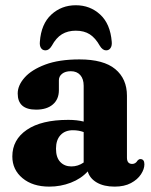

<svg xmlns="http://www.w3.org/2000/svg" viewBox="-20 -700 576 732"><path d="M27 -103.5Q27 -167.5 82.5 -205.2Q138 -243 240.5 -243Q273.5 -243 299 -236.5V-373Q299 -399 286 -413.8Q273 -428.5 250 -428.5Q229 -428.5 216.8 -418.8Q204.5 -409 204.5 -394V-356Q204.5 -321.5 181.5 -301.8Q158.5 -282 117.5 -282Q47.5 -282 47.5 -343.5Q47.5 -374.5 73.8 -404.2Q100 -434 152.5 -453.8Q205 -473.5 283 -473.5Q375 -473.5 419.5 -436.5Q464 -399.5 464 -335V-99Q464 -75 484 -75Q497 -75 504.5 -88Q509.5 -93.5 515 -93.5Q530.5 -93.5 530.5 -73.5Q530.5 -55.5 517.5 -35.5Q504.5 -15.5 479.2 -2Q454 11.5 417 11.5Q376 11.5 349 -4.2Q322 -20 314.5 -46.5Q289 -18.5 250 -3.5Q211 11.5 168 11.5Q104.5 11.5 65.8 -20.8Q27 -53 27 -103.5ZM193.5 -133Q193.5 -99.5 209.8 -82.5Q226 -65.5 252 -65.5Q277.5 -65.5 299 -80.5V-196.5Q280 -203.5 258 -203.5Q228 -203.5 210.8 -185Q193.5 -166.5 193.5 -133ZM269 -583Q238.5 -583 216.2 -569.5Q194 -556 177.5 -525.5Q167 -508 153.5 -508Q142 -508 136.2 -517Q130.5 -526 132 -541Q137 -609 175.8 -644.5Q214.5 -680 269 -680Q323.5 -680 362 -644.5Q400.5 -609 406 -541Q407.5 -526 401.5 -517Q395.5 -508 384.5 -508Q371 -508 360.5 -525.5Q344 -555 322.5 -569Q301 -583 269 -583Z"/></svg>

Font: Fraunces 72pt S050
Style: Bold
Weight: 700
Version: Version 1.000; ttfautohint (v1.8.3)